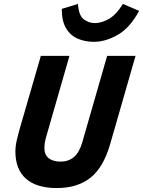

<svg xmlns="http://www.w3.org/2000/svg" viewBox="-20 -938 725 973"><path d="M397 -217 523 -655H667L538 -207Q504 -89 438 -37Q372 15 268 15Q165 15 111.5 -32.5Q58 -80 58 -170Q58 -198 65.5 -229.5Q73 -261 83 -296L187 -655H332L211 -234Q208 -222 206.5 -211Q205 -200 205 -189Q205 -153 227 -136Q249 -119 287 -119Q327 -119 354.5 -142Q382 -165 397 -217ZM461 -821Q493 -821 530 -841Q567 -861 603 -918L685 -883Q638 -796 576 -761Q514 -726 456 -726Q412 -726 375 -741.5Q338 -757 315.5 -793.5Q293 -830 293 -893L375 -918Q379 -860 404 -840.5Q429 -821 461 -821Z"/></svg>

Font: Intel One Mono Light
Style: Italic
Weight: 300
Italic angle: -16°
Monospace: yes
Designer: Fred Shallcrass
Foundry: Frere-Jones Type LLC
Version: Version 1.004